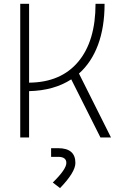

<svg xmlns="http://www.w3.org/2000/svg" viewBox="-20 -713 626 996"><path d="M85 0V-693.4H130.9V-284.2Q295.9 -285.6 385.7 -392.6Q475.6 -499.5 475.6 -693.4H522.5Q522.5 -571.8 488.5 -480.5Q454.6 -389.2 389.6 -331.5L555.7 0H501L349.6 -301.3Q259.8 -243.2 130.9 -240.2V0ZM291.5 262.7 253.9 233.9Q324.2 165 324.2 132.3Q324.2 100.6 281.7 100.6H245.1V55.7H281.7Q371.1 55.7 371.1 132.3Q371.1 180.2 291.5 262.7Z"/></svg>

Font: Cascadia Code NF ExtraLight
Style: Regular
Weight: 200
Monospace: yes
Designer: Aaron Bell
Foundry: Saja Typeworks
Version: Version 2404.023; ttfautohint (v1.8.4)